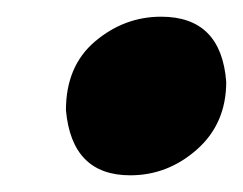

<svg xmlns="http://www.w3.org/2000/svg" viewBox="-20 -406 291 230"><path d="M136 -196Q66 -196 59 -274Q59 -327 94 -356.5Q129 -386 173 -386Q245 -386 251 -308Q251 -258 216 -227Q181 -196 136 -196Z"/></svg>

Font: Argentum Novus
Style: Bold Italic
Weight: 700
Designer: Julieta Ulanovsky (font) & Cristiano Sobral (main changes)
Foundry: Julieta Ulanovsky (font) & Cristiano Sobral (main changes)
Version: Version 3.00;November 27, 2020;FontCreator 13.0.0.2655 64-bi